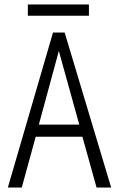

<svg xmlns="http://www.w3.org/2000/svg" viewBox="-20 -835 530 855"><path d="M15 0 216 -690H268L475 0H410L347 -226H139L77 0ZM153 -280H333L242 -608ZM104 -765V-815H376V-765Z"/></svg>

Font: Radio Canada Condensed Light
Style: Regular
Weight: 300
Width: 3
Designer: Charles Daoud, Etienne Aubert Bonn, Alexandre Saumier Demers, Jacques Le Bailly
Foundry: Radio-Canada
Version: Version 2.104; ttfautohint (v1.8.4.7-5d5b);gftools[0.9.28.de